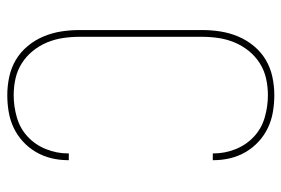

<svg xmlns="http://www.w3.org/2000/svg" viewBox="-146 -638 791 540"><g transform="rotate(-90 250.0 -367.5)"><path d="M253 8Q229 8 205.5 4Q182 0 161 -10Q140 -20 122.5 -36Q105 -52 93 -72.5Q81 -93 75.5 -116Q70 -139 70 -163V-165H89V-163Q89 -131 101 -101Q113 -71 136 -49.5Q159 -28 190 -19Q221 -10 253 -10Q276 -10 299 -15Q322 -20 342 -32.5Q362 -45 377 -63.5Q392 -82 401 -103.5Q410 -125 413.5 -148.5Q417 -172 417 -195V-540Q417 -563 413.5 -586.5Q410 -610 401 -631.5Q392 -653 377 -671.5Q362 -690 342 -702.5Q322 -715 299 -720Q276 -725 253 -725Q221 -725 190 -716Q159 -707 136 -685.5Q113 -664 101 -634Q89 -604 89 -572V-570H70V-572Q70 -596 75.5 -619Q81 -642 93 -662.5Q105 -683 122.5 -699Q140 -715 161 -725Q182 -735 205.5 -739Q229 -743 253 -743Q279 -743 304.5 -737.5Q330 -732 352 -719Q374 -706 391 -685.5Q408 -665 418 -641Q428 -617 432 -591.5Q436 -566 436 -540V-195Q436 -169 432 -143.5Q428 -118 418 -94Q408 -70 391 -49.5Q374 -29 352 -16Q330 -3 304.5 2.5Q279 8 253 8Z"/></g></svg>

Font: Iosevka Term Curly Thin
Style: Regular
Weight: 100
Designer: Belleve Invis
Foundry: Belleve Invis
Version: Version 32.3.0